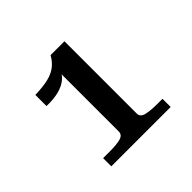

<svg xmlns="http://www.w3.org/2000/svg" viewBox="-105 -856 597 597"><g transform="rotate(-45 193.0 -558.0)"><path d="M244 -429Q244 -414 262 -409.5Q280 -405 311 -405H333V-369H72V-405H102Q131 -405 148 -409.5Q165 -414 165 -429V-695L174 -699Q168 -680 153.5 -667.5Q139 -655 116 -649Q93 -643 62 -644V-693Q97 -694 120 -699.5Q143 -705 158 -717Q173 -729 183 -747H244Z"/></g></svg>

Font: Roboto Serif 20pt SemiCondensed
Style: Regular
Weight: 400
Width: 4
Version: Version 1.008